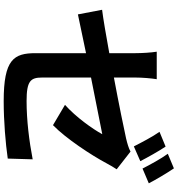

<svg xmlns="http://www.w3.org/2000/svg" viewBox="19 -922 962 1040"><g transform="rotate(90 500.0 -402.0)"><path d="M774 -818 694 -785C721 -747 752 -687 773 -646L853 -681C834 -718 799 -781 774 -818ZM892 -863 813 -830C840 -793 872 -734 893 -693L973 -727C955 -762 918 -825 892 -863ZM897 -553 801 -628C783 -618 759 -611 730 -604C685 -594 545 -565 400 -538V-655C400 -690 404 -740 409 -770H260C265 -740 268 -689 268 -655V-513C169 -495 81 -480 33 -474L58 -343L268 -387V-114C268 4 301 59 528 59C636 59 756 49 839 37L843 -98C744 -79 632 -65 527 -65C418 -65 400 -87 400 -149V-414L707 -475C679 -423 614 -332 548 -273L658 -208C730 -278 821 -416 865 -499C874 -517 888 -539 897 -553Z"/></g></svg>

Font: Noto Sans JP
Style: Bold
Weight: 700
Designer: Ryoko NISHIZUKA 西塚涼子 (kana, bopomofo & ideographs); Paul D. Hunt (Latin, Greek & Cyrillic); Sandoll Communications 산돌커뮤니
Foundry: Adobe
Version: Version 2.004;hotconv 1.0.118;makeotfexe 2.5.65603